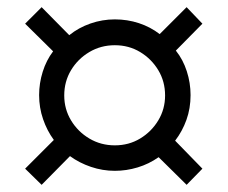

<svg xmlns="http://www.w3.org/2000/svg" viewBox="-20 -631 634 535"><path d="M175 -196 96 -116 50 -161 130 -241Q111 -267 100 -299Q89 -331 89 -366Q89 -399 99 -431Q109 -463 128 -488L50 -565L96 -611L173 -533Q199 -554 232 -565.5Q265 -577 300 -577Q335 -577 367 -566.5Q399 -556 425 -536L500 -611L544 -565L470 -490Q490 -465 500.5 -432.5Q511 -400 511 -366Q511 -329 499.5 -297Q488 -265 468 -239L544 -161L500 -116L422 -193Q395 -174 363.5 -164.5Q332 -155 300 -155Q266 -155 233.5 -166Q201 -177 175 -196ZM300 -226Q339 -226 370.5 -245Q402 -264 421 -295.5Q440 -327 440 -365Q440 -404 421 -435.5Q402 -467 370.5 -486Q339 -505 300 -505Q261 -505 229 -486Q197 -467 178 -435.5Q159 -404 159 -365Q159 -327 178 -295.5Q197 -264 229 -245Q261 -226 300 -226Z"/></svg>

Font: Be Vietnam Pro Variable Thin
Style: Italic
Weight: 100
Italic angle: -12°
Designer: Lam Bao, Tony Le, Vietanh Nguyen
Foundry: Yellow Type Foundry
Version: Version 1.002